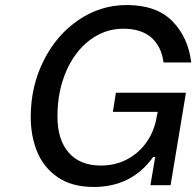

<svg xmlns="http://www.w3.org/2000/svg" viewBox="-20 -735 779 762"><path d="M102 -271Q102 -392 153 -494Q204 -596 291.5 -655.5Q379 -715 483 -715Q601 -715 664 -651Q727 -587 739 -487H629Q621 -550 581 -585.5Q541 -621 469 -621Q396 -621 336 -575.5Q276 -530 242 -450.5Q208 -371 208 -273Q208 -180 253 -129Q298 -78 380 -78Q439 -78 486 -103.5Q533 -129 562.5 -172Q592 -215 601 -267L606 -291H428L440 -367H718L657 0H577L596 -112H588Q503 7 352 7Q266 7 210 -31Q154 -69 128 -131.5Q102 -194 102 -271Z"/></svg>

Font: Be Vietnam Medium
Style: Italic
Weight: 500
Italic angle: -9.444°
Designer: Gabriel Lam
Foundry: TypeRant
Version: Version 3.000